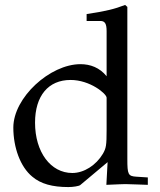

<svg xmlns="http://www.w3.org/2000/svg" viewBox="-20 -746 650 778"><path d="M579 3V-27L533 -30C499 -32 496 -39 496 -102V-718L487 -726C443 -709 410 -701 331 -689V-661H387C405 -661 412 -650 412 -620V-437C384 -472 346 -486 306 -486C183 -486 34 -351 34 -229C34 -149 62 -70 111 -30C145 -1 192 12 257 12C277 12 300 8 305 4L416 -89L411 3C460 1 476 0 488 0C506 0 570 3 579 3ZM412 -350V-221C412 -156 410 -146 397 -123C369 -76 320 -45 273 -45C185 -45 122 -130 122 -249C122 -358 176 -422 266 -422C345 -422 412 -366 412 -350Z"/></svg>

Font: Asana Math
Style: Regular
Weight: 400
Version: Version 000.958